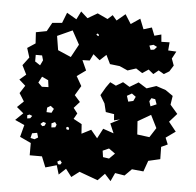

<svg xmlns="http://www.w3.org/2000/svg" viewBox="-52 -771 858 842"><g transform="rotate(5 376.5 -350.0)"><path d="M326 -12 292 14 266 -20 236 8 224 -32 175 -18 156 -65H102V-119L53 -142L67 -195L25 -214L58 -246L28 -271L56 -298L34 -333L56 -367L28 -392L56 -416L36 -456L63 -492L50 -533L85 -556L82 -605L129 -614L150 -652L193 -656L211 -702L254 -677L272 -713L302 -686L345 -711L390 -690L411 -709L430 -687L467 -718L493 -677L533 -704L551 -659L587 -670L601 -635L631 -643L634 -611L670 -612L667 -576L703 -574L686 -542L697 -512L680 -485L657 -471L633 -485L611 -467L589 -485L562 -467L534 -485L497 -473L461 -489L418 -494L399 -533L371 -507L342 -531L328 -502L296 -501L316 -457L277 -429L301 -387L276 -345L301 -317L276 -289L294 -266L280 -241L317 -221L320 -179L361 -200L390 -165L413 -209L460 -193L442 -235L483 -256L457 -250L455 -277L418 -283L409 -320L388 -355L409 -391L426 -415L452 -402L482 -420L512 -402L550 -425L587 -402L629 -416L671 -402L704 -379L698 -340L731 -302L698 -265L731 -224L689 -194L701 -165L673 -152L674 -98L622 -86L605 -38L554 -43L524 -13L482 -20L465 17L438 -13L408 18ZM242 -627 176 -597 186 -535 244 -510 275 -567ZM357 -620 352 -623 347 -619 351 -614 359 -612ZM617 -587 601 -595 583 -590 590 -572 605 -574ZM118 -506H90V-477L113 -462L124 -485ZM154 -400 126 -413 112 -386 129 -369 158 -370ZM543 -361 525 -374 504 -362 512 -337 534 -342ZM629 -358 612 -361 604 -347 611 -325 637 -336ZM190 -277 175 -289 160 -280 159 -260 181 -259ZM645 -232 617 -288 560 -255 564 -197 618 -190ZM98 -238 86 -243 76 -239 77 -225 90 -227ZM200 -220 185 -213 186 -195 203 -197 208 -209ZM161 -212 148 -216 137 -206 146 -197 156 -200ZM264 -199 258 -204 251 -201 252 -193 262 -190ZM126 -166 104 -162 99 -141 117 -137 132 -146ZM446 -125 419 -113 423 -85 450 -81 474 -105ZM245 -45 237 -55 225 -48 229 -37 239 -36Z"/></g></svg>

Font: Rubik Gemstones
Style: Regular
Weight: 400
Designer: Hubert and Fischer, NaN
Foundry: Hubert and Fischer, NaN
Version: Version 2.200